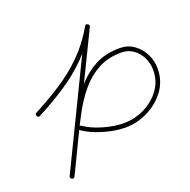

<svg xmlns="http://www.w3.org/2000/svg" viewBox="-106 -661 769 776"><g transform="rotate(-20 278.5 -273.0)"><path d="M33 -291Q96 -324 151.5 -360Q207 -396 253.5 -442Q300 -488 337 -552Q341 -560 349 -556Q358 -551 354 -543Q287 -406 221 -269.5Q155 -133 89 4Q84 13 76 9Q67 4 71 -4Q89 -40 106.5 -76.5Q124 -113 142 -149Q164 -197 190.5 -245Q217 -293 251.5 -333Q286 -373 331 -397Q376 -421 437 -421Q472 -421 498 -402.5Q524 -384 539 -354.5Q554 -325 554 -292Q554 -238 524 -197.5Q494 -157 447.5 -134Q401 -111 350 -111Q309 -111 259 -125.5Q209 -140 175 -163Q167 -168 172 -176Q177 -184 185 -179Q217 -157 264 -143.5Q311 -130 350 -130Q396 -130 438 -150Q480 -170 507.5 -206.5Q535 -243 535 -292Q535 -320 523 -345Q511 -370 489 -386Q467 -402 437 -402Q380 -402 337 -378.5Q294 -355 262 -316.5Q230 -278 205 -232Q180 -186 159 -141Q141 -105 123.5 -68.5Q106 -32 89 4Q84 13 76 9Q67 4 71 -4Q138 -141 204 -278Q270 -415 337 -551Q340 -560 349 -555Q358 -550 353 -542Q315 -477 267.5 -429.5Q220 -382 163.5 -345Q107 -308 42 -274Q33 -269 29 -278Q24 -286 33 -291Z"/></g></svg>

Font: FRB American Cursive Guidelines Extralight
Style: Italic
Weight: 200
Italic angle: -25°
Version: Version 2.0;Modular Font Editor K font №1